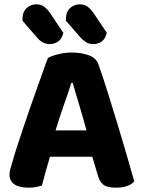

<svg xmlns="http://www.w3.org/2000/svg" viewBox="-20 -858 660 888"><path d="M407 -133H211Q200 -97 190.5 -62Q181 -27 174 0Q161 4 147 7Q133 10 113 10Q69 10 46.5 -5.5Q24 -21 24 -50Q24 -64 28 -77Q32 -90 37 -107Q44 -134 57 -174Q70 -214 85.5 -260.5Q101 -307 118 -356Q135 -405 151 -449.5Q167 -494 180 -531Q193 -568 202 -590Q217 -599 248.5 -607Q280 -615 311 -615Q356 -615 390.5 -602.5Q425 -590 435 -561Q454 -508 476 -438Q498 -368 520.5 -294Q543 -220 564 -148Q585 -76 601 -19Q590 -6 568.5 2Q547 10 517 10Q474 10 456.5 -5Q439 -20 431 -52ZM310 -475Q296 -430 275.5 -372.5Q255 -315 237 -255H380Q363 -318 345.5 -375.5Q328 -433 316 -475ZM84 -762V-769Q84 -803 103 -820.5Q122 -838 148 -838Q169 -838 184 -827Q199 -816 212 -797L273 -706Q266 -677 248.5 -665.5Q231 -654 210 -654Q192 -654 176.5 -663Q161 -672 150 -686ZM285 -762V-769Q285 -803 304 -820.5Q323 -838 349 -838Q370 -838 385 -827Q400 -816 413 -797L474 -706Q467 -677 449.5 -665.5Q432 -654 411 -654Q391 -654 377 -663.5Q363 -673 351 -686Z"/></svg>

Font: Baloo Paaji 2
Style: Bold
Weight: 700
Designer: Shuchita Grover, Noopur Datye and Ek Type
Foundry: Ek Type
Version: Version 1.640;hotconv 1.0.111;makeotfexe 2.5.65597; ttfautoh